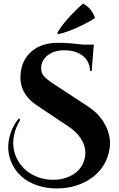

<svg xmlns="http://www.w3.org/2000/svg" viewBox="-20 -953 663 1073"><path d="M306.6 -762.2 299.8 -769Q341.8 -841.3 443.8 -933.1Q492.2 -908.2 511.2 -852.1Q464.8 -822.8 409.7 -798.1Q354.5 -773.4 306.6 -762.2ZM281.2 -482.9 467.8 -360.8Q524.9 -324.2 556.9 -274.2Q588.9 -224.1 593.8 -173.8Q598.6 -123.5 580.3 -73.7Q562 -23.9 524.4 14.4Q486.8 52.7 427.7 76.4Q368.7 100.1 297.9 100.1Q237.3 100.1 186.8 82.5Q136.2 64.9 102.8 35.6Q69.3 6.3 49.3 -33.4Q29.3 -73.2 26.4 -116Q23.4 -158.7 37.8 -204.6Q52.2 -250.5 84.5 -291L93.8 -283.7Q68.8 -244.1 59.6 -202.4Q50.3 -160.6 56.2 -124Q62 -87.4 80.8 -54.9Q99.6 -22.5 128.2 1Q156.7 24.4 195.3 38.1Q233.9 51.8 277.3 51.8Q322.3 51.8 358.9 37.1Q395.5 22.5 418.2 -1.5Q440.9 -25.4 450.7 -57.1Q460.4 -88.9 455.1 -121.3Q449.7 -153.8 426 -187Q402.3 -220.2 362.8 -246.1L192.9 -359.4Q84.5 -428.7 95.2 -539.6Q101.1 -617.2 156.2 -665.5Q211.4 -713.9 305.2 -713.9Q361.8 -713.9 442.9 -703.6H504.4L492.2 -556.6H482.9Q482.4 -609.4 443.1 -640.6Q403.8 -671.9 340.3 -671.9Q282.7 -671.9 247.3 -644.5Q211.9 -617.2 210 -574.7Q208.5 -546.4 226.1 -526.6Q243.7 -506.8 281.2 -482.9Z"/></svg>

Font: Cinzel Decorative Bold
Style: Regular
Weight: 700
Designer: Natanael Gama
Version: Version 1.001;PS 001.001;hotconv 1.0.56;makeotf.lib2.0.21325